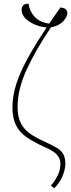

<svg xmlns="http://www.w3.org/2000/svg" viewBox="-20 -821 388 1049"><path d="M276 208 258 193Q278 171 294 140Q310 109 310 74Q310 46 292 25Q274 4 221 -19Q163 -45 124.5 -72Q86 -99 67 -137.5Q48 -176 48 -235Q48 -296 68.5 -360.5Q89 -425 130.5 -501Q172 -577 235 -671Q200 -674 169 -687.5Q138 -701 118 -721.5Q98 -742 98 -767Q98 -801 136 -801Q141 -760 169 -729.5Q197 -699 249 -692Q263 -713 278.5 -735Q294 -757 310 -780Q332 -778 340 -769.5Q348 -761 348 -750Q348 -730 326 -705.5Q304 -681 258 -671Q175 -548 125.5 -440.5Q76 -333 76 -237Q76 -189 90.5 -155Q105 -121 138 -95.5Q171 -70 228 -45Q263 -29 287.5 -15Q312 -1 324.5 19Q337 39 337 74Q337 104 322 140.5Q307 177 276 208Z"/></svg>

Font: Noto Serif Condensed Thin
Style: Regular
Weight: 100
Width: 3
Designer: Monotype Design Team
Foundry: Monotype Imaging Inc.
Version: Version 2.013; ttfautohint (v1.8.4.7-5d5b)